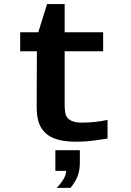

<svg xmlns="http://www.w3.org/2000/svg" viewBox="-20 -686 640 938"><path d="M160.2 -435.5H78.6V-528.3H167L210 -666H295.9V-528.3H483.9V-435.5H295.9V-176.8Q295.9 -133.8 304 -118.9Q312 -104 330.1 -95.5Q348.1 -86.9 380.9 -86.9Q441.4 -86.9 505.4 -100.1V-9.3Q436 2 407.2 4.2Q378.4 6.3 347.2 6.3Q285.2 6.3 243.4 -10.5Q201.7 -27.3 180.4 -63.2Q159.2 -99.1 159.2 -164.1ZM370.1 109.4Q370.1 145 359.6 173.6Q349.1 202.1 324.2 231.9H257.3Q303.2 183.1 303.2 148.9H250.5V47.9H370.1Z"/></svg>

Font: Liberation Mono
Style: Bold
Weight: 700
Monospace: yes
Designer: Steve Matteson
Foundry: Ascender Corporation
Version: Version 2.1.5